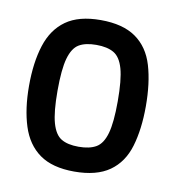

<svg xmlns="http://www.w3.org/2000/svg" viewBox="-56 -755 473 518"><g transform="rotate(10 180.0 -496.5)"><path d="M180 -289Q120 -289 85 -314Q50 -339 35 -386Q20 -433 20 -496Q20 -560 35 -607Q50 -654 85 -679Q120 -704 180 -704Q241 -704 276.5 -679Q312 -654 326 -607Q340 -560 340 -496Q340 -433 326 -386Q312 -339 276.5 -314Q241 -289 180 -289ZM180 -357Q210 -357 228 -367.5Q246 -378 254.5 -408Q263 -438 263 -496Q263 -555 254.5 -585Q246 -615 228 -625.5Q210 -636 180 -636Q150 -636 132.5 -625.5Q115 -615 106.5 -585Q98 -555 98 -496Q98 -438 106.5 -408Q115 -378 132.5 -367.5Q150 -357 180 -357Z"/></g></svg>

Font: Ruda Medium
Style: Regular
Weight: 500
Version: Version 2.001